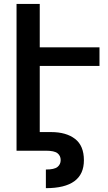

<svg xmlns="http://www.w3.org/2000/svg" viewBox="-20 -770 553 981"><path d="M183.1 -433.1V-95.2H240.7Q318.4 -95.2 363.5 -60.3Q408.7 -25.4 408.7 48.8Q408.7 191.4 214.4 191.4V96.2Q257.3 96.2 273.7 83Q290 69.8 290 47.9Q290 25.9 273.7 12.9Q257.3 0 214.4 0H64.5V-750H183.1V-528.3H488.3V-433.1Z"/></svg>

Font: Mardoto Medium
Style: Regular
Weight: 500
Designer: Christian Robertson, Vahan Hovhannisyan
Foundry: Google
Version: Version 1.000